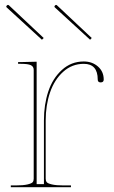

<svg xmlns="http://www.w3.org/2000/svg" viewBox="-20 -778 475 798"><path d="M161.6 -620.1 154.3 -612.8 7.8 -747.1Q3.9 -751 8.8 -755.4Q13.2 -759.8 17.6 -755.4ZM361.3 -620.1 354.5 -612.8 208 -747.1Q204.1 -751 209 -755.4Q212.9 -759.8 217.3 -755.4ZM24.9 0V-7.3H44.9Q77.1 -7.3 94.5 -11.5Q111.8 -15.6 116 -21Q120.1 -26.4 120.1 -35.2V-487.3Q120.1 -501.5 108.2 -507.1Q96.2 -512.7 67.4 -512.7H55.2V-520H67.4L132.3 -521.5V-12.7H162.6V-277.3Q162.6 -343.3 180.7 -397.7Q198.7 -452.1 237.3 -487.3Q275.9 -522.5 328.1 -522.5Q363.3 -522.5 387.2 -501.5Q411.1 -480.5 411.1 -447.3Q411.1 -435.5 398.4 -435.5Q386.2 -435.5 386.2 -447.3Q386.2 -512.7 328.1 -512.7Q279.3 -512.7 242.7 -479.7Q206.1 -446.8 188 -393.8Q169.9 -340.8 169.9 -277.3V-35.2Q169.9 -26.4 174.1 -21Q178.2 -15.6 195.6 -11.5Q212.9 -7.3 245.1 -7.3H274.9V0Z"/></svg>

Font: ZnikomitNo25
Style: Regular
Weight: 100
Designer: gluk
Foundry: gluk
Version: Version 0.56